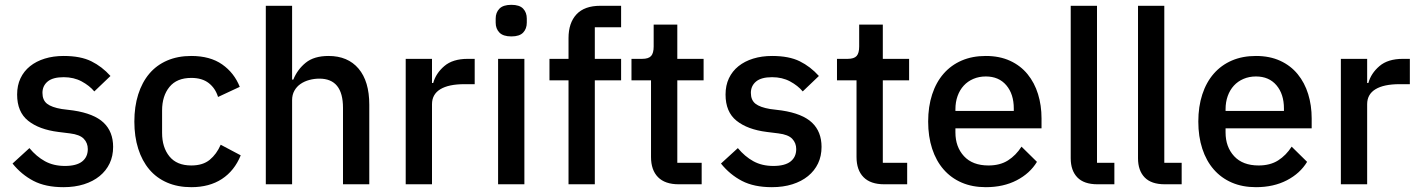

<svg xmlns="http://www.w3.org/2000/svg" viewBox="-20 -764 5884 796"><path d="M243 12Q169 12 119 -14Q69 -40 32 -86L102 -150Q131 -115 166.5 -95.5Q202 -76 249 -76Q297 -76 320.5 -94.5Q344 -113 344 -146Q344 -171 327.5 -188.5Q311 -206 270 -211L222 -217Q142 -227 96.5 -263.5Q51 -300 51 -372Q51 -410 65 -439.5Q79 -469 104.5 -489.5Q130 -510 165.5 -521Q201 -532 244 -532Q314 -532 358.5 -510Q403 -488 438 -449L371 -385Q351 -409 318.5 -426.5Q286 -444 244 -444Q199 -444 177.5 -426Q156 -408 156 -379Q156 -349 175 -334Q194 -319 236 -312L284 -306Q370 -293 409.5 -255.5Q449 -218 449 -155Q449 -117 434.5 -86.5Q420 -56 393 -34Q366 -12 328 0Q290 12 243 12Z M773 12Q717 12 673 -7Q629 -26 599 -61.5Q569 -97 553 -147.5Q537 -198 537 -260Q537 -322 553 -372.5Q569 -423 599 -458.5Q629 -494 673 -513Q717 -532 773 -532Q851 -532 901 -497Q951 -462 974 -404L884 -362Q873 -398 845.5 -419.5Q818 -441 773 -441Q713 -441 682.5 -403.5Q652 -366 652 -306V-213Q652 -153 682.5 -115.5Q713 -78 773 -78Q821 -78 849.5 -101.5Q878 -125 895 -164L978 -120Q952 -56 900 -22Q848 12 773 12Z M1082 -740H1191V-434H1196Q1213 -476 1247.5 -504Q1282 -532 1342 -532Q1422 -532 1466.5 -479.5Q1511 -427 1511 -330V0H1402V-317Q1402 -438 1304 -438Q1283 -438 1262.5 -432.5Q1242 -427 1226 -416Q1210 -405 1200.5 -388Q1191 -371 1191 -349V0H1082Z M1662 0V-520H1771V-420H1776Q1787 -460 1822 -490Q1857 -520 1919 -520H1948V-415H1905Q1840 -415 1805.5 -394Q1771 -373 1771 -332V0Z M2100 -613Q2066 -613 2050.5 -629Q2035 -645 2035 -670V-687Q2035 -712 2050.5 -728Q2066 -744 2100 -744Q2134 -744 2149 -728Q2164 -712 2164 -687V-670Q2164 -645 2149 -629Q2134 -613 2100 -613ZM2045 -520H2154V0H2045Z M2337 -431H2258V-520H2337V-606Q2337 -669 2370 -704.5Q2403 -740 2469 -740H2555V-651H2446V-520H2555V-431H2446V0H2337Z M2794 0Q2737 0 2708 -29.5Q2679 -59 2679 -113V-431H2598V-520H2642Q2669 -520 2679.5 -532Q2690 -544 2690 -571V-662H2788V-520H2897V-431H2788V-89H2889V0Z M3180 12Q3106 12 3056 -14Q3006 -40 2969 -86L3039 -150Q3068 -115 3103.5 -95.5Q3139 -76 3186 -76Q3234 -76 3257.5 -94.5Q3281 -113 3281 -146Q3281 -171 3264.5 -188.5Q3248 -206 3207 -211L3159 -217Q3079 -227 3033.5 -263.5Q2988 -300 2988 -372Q2988 -410 3002 -439.5Q3016 -469 3041.5 -489.5Q3067 -510 3102.5 -521Q3138 -532 3181 -532Q3251 -532 3295.5 -510Q3340 -488 3375 -449L3308 -385Q3288 -409 3255.5 -426.5Q3223 -444 3181 -444Q3136 -444 3114.5 -426Q3093 -408 3093 -379Q3093 -349 3112 -334Q3131 -319 3173 -312L3221 -306Q3307 -293 3346.5 -255.5Q3386 -218 3386 -155Q3386 -117 3371.5 -86.5Q3357 -56 3330 -34Q3303 -12 3265 0Q3227 12 3180 12Z M3646 0Q3589 0 3560 -29.5Q3531 -59 3531 -113V-431H3450V-520H3494Q3521 -520 3531.5 -532Q3542 -544 3542 -571V-662H3640V-520H3749V-431H3640V-89H3741V0Z M4067 12Q4011 12 3967 -7Q3923 -26 3892 -61.5Q3861 -97 3844.5 -147.5Q3828 -198 3828 -260Q3828 -322 3844.5 -372.5Q3861 -423 3892 -458.5Q3923 -494 3967 -513Q4011 -532 4067 -532Q4124 -532 4167.5 -512Q4211 -492 4240 -456.5Q4269 -421 4283.5 -374Q4298 -327 4298 -273V-232H3941V-215Q3941 -155 3976.5 -116.5Q4012 -78 4078 -78Q4126 -78 4159 -99Q4192 -120 4215 -156L4279 -93Q4250 -45 4195 -16.5Q4140 12 4067 12ZM4067 -447Q4039 -447 4015.5 -437Q3992 -427 3975.5 -409Q3959 -391 3950 -366Q3941 -341 3941 -311V-304H4183V-314Q4183 -374 4152 -410.5Q4121 -447 4067 -447Z M4530 0Q4474 0 4446.5 -28.5Q4419 -57 4419 -108V-740H4528V-89H4600V0Z M4809 0Q4753 0 4725.5 -28.5Q4698 -57 4698 -108V-740H4807V-89H4879V0Z M5187 12Q5131 12 5087 -7Q5043 -26 5012 -61.5Q4981 -97 4964.5 -147.5Q4948 -198 4948 -260Q4948 -322 4964.5 -372.5Q4981 -423 5012 -458.5Q5043 -494 5087 -513Q5131 -532 5187 -532Q5244 -532 5287.5 -512Q5331 -492 5360 -456.5Q5389 -421 5403.5 -374Q5418 -327 5418 -273V-232H5061V-215Q5061 -155 5096.5 -116.5Q5132 -78 5198 -78Q5246 -78 5279 -99Q5312 -120 5335 -156L5399 -93Q5370 -45 5315 -16.5Q5260 12 5187 12ZM5187 -447Q5159 -447 5135.5 -437Q5112 -427 5095.5 -409Q5079 -391 5070 -366Q5061 -341 5061 -311V-304H5303V-314Q5303 -374 5272 -410.5Q5241 -447 5187 -447Z M5539 0V-520H5648V-420H5653Q5664 -460 5699 -490Q5734 -520 5796 -520H5825V-415H5782Q5717 -415 5682.5 -394Q5648 -373 5648 -332V0Z"/></svg>

Font: IBM Plex Sans Devanagari Medium
Style: Regular
Weight: 500
Designer: Mike Abbink, Paul van der Laan, Pieter van Rosmalen, Erin McLaughlin
Foundry: Bold Monday
Version: Version 1.1